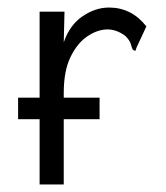

<svg xmlns="http://www.w3.org/2000/svg" viewBox="-20 -488 440 509"><path d="M28 -172V-229H85V-457H151L149 -376Q165 -422 199 -445Q233 -468 269 -468Q329 -468 368 -418L342 -362L339 -353L332 -356Q329 -363 326.5 -372Q324 -381 312 -393Q289 -410 265 -410Q239 -410 212 -392Q185 -374 167 -337Q149 -300 149 -242V-229H244V-172H149V1H85V-172Z"/></svg>

Font: Inconsolata Condensed
Style: Regular
Weight: 400
Width: 3
Monospace: yes
Designer: Raph Levien, Cyreal, Brenton Simpson
Foundry: Raph Levien, Cyreal, Google
Version: Version 3.000; ttfautohint (v1.8.2.53-6de2)